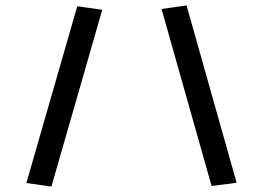

<svg xmlns="http://www.w3.org/2000/svg" viewBox="-20 -693 948 706"><path d="M356 -657 264 -670 77 -20 169 -7ZM666 -673 574 -660 758 -9 850 -21Z"/></svg>

Font: LXGW Marker Gothic
Style: Regular
Weight: 400
Version: Version 1.001